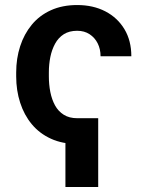

<svg xmlns="http://www.w3.org/2000/svg" viewBox="-20 -558 574 758"><path d="M285.2 -91.3V10.3Q226.1 10.3 181.2 -10.3Q136.2 -30.8 105.7 -67.4Q75.2 -104 59.6 -152.6Q43.9 -201.2 43.9 -256.3V-272Q43.9 -327.1 59.6 -375.5Q75.2 -423.8 105.5 -460.4Q135.7 -497.1 180.9 -517.6Q226.1 -538.1 284.7 -538.1Q347.7 -538.1 395.8 -513.2Q443.8 -488.3 471.2 -442.9Q498.5 -397.5 498.5 -335.9H377Q377 -364.3 365.7 -386.7Q354.5 -409.2 333.7 -422.9Q313 -436.5 284.7 -436.5Q253.4 -436.5 231.9 -422.9Q210.4 -409.2 197.5 -385.5Q184.6 -361.8 178.7 -332.8Q172.9 -303.7 172.9 -272V-256.3Q172.9 -224.1 178.7 -194.6Q184.6 -165 197.3 -141.8Q210 -118.7 231.7 -105Q253.4 -91.3 285.2 -91.3ZM367.7 -91.3V180.2H238.3V-91.3Z"/></svg>

Font: Roboto SemiBold
Style: Regular
Weight: 600
Designer: Christian Robertson
Foundry: Google
Version: Version 3.009; 2024